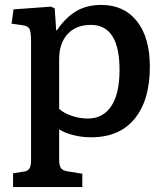

<svg xmlns="http://www.w3.org/2000/svg" viewBox="-20 -543 671 779"><path d="M33 216V160L78 153Q93 151 99.5 140.5Q106 130 106 106V-377Q106 -414 99.5 -426Q93 -438 70 -441L27 -447L35 -505L187 -516L202 -509L208 -420H211Q245 -471 288 -497Q331 -523 391 -523Q483 -523 535.5 -457Q588 -391 588 -272Q588 -137 526.5 -61.5Q465 14 350 14Q313 14 278.5 5.5Q244 -3 220 -18V104Q220 128 227 138.5Q234 149 253 152L314 162V216ZM336 -62Q398 -62 431.5 -112.5Q465 -163 465 -259Q465 -442 349 -442Q288 -442 254 -404.5Q220 -367 220 -303V-101Q239 -84 271.5 -73Q304 -62 336 -62Z"/></svg>

Font: Literata 12pt Medium
Style: Regular
Weight: 500
Designer: Latin by Veronika Burian and Jose Scaglione. Greek by Irene Vlachou. Cyrillic by Vera Evstafieva.
Foundry: TypeTogether
Version: Version 3.002